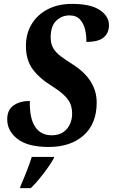

<svg xmlns="http://www.w3.org/2000/svg" viewBox="-20 -744 579 985"><path d="M230 10Q123 10 70 -31Q17 -72 17 -132Q17 -180 49.5 -203Q82 -226 133 -226Q131 -138 160 -94Q189 -50 245 -50Q295 -50 322.5 -82Q350 -114 350 -161Q350 -188 341.5 -210Q333 -232 310.5 -254Q288 -276 247 -302Q181 -343 147 -390Q113 -437 113 -508Q113 -572 142.5 -620.5Q172 -669 225 -696.5Q278 -724 350 -724Q445 -724 492 -692.5Q539 -661 539 -615Q539 -575 512 -552Q485 -529 423 -529Q424 -559 417 -590.5Q410 -622 391 -643.5Q372 -665 336 -665Q297 -665 268.5 -637.5Q240 -610 240 -553Q240 -519 253 -497Q266 -475 291 -456Q316 -437 354 -413Q476 -335 476 -218Q476 -109 409 -49.5Q342 10 230 10ZM86 209Q101 175 116.5 135.5Q132 96 143 61H258L255 70Q244 90 224.5 117.5Q205 145 182.5 172.5Q160 200 138 221H83Z"/></svg>

Font: Noto Serif Condensed
Style: Bold Italic
Weight: 700
Width: 3
Italic angle: -12°
Designer: Monotype Design Team
Foundry: Monotype Imaging Inc.
Version: Version 2.014